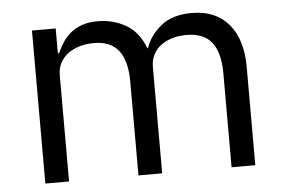

<svg xmlns="http://www.w3.org/2000/svg" viewBox="-43 -587 959 645"><g transform="rotate(-5 436.5 -264.0)"><path d="M85 0V-516H165V-432H169Q178 -452 189.5 -469.5Q201 -487 217.5 -500Q234 -513 256 -520.5Q278 -528 308 -528Q359 -528 402 -503.5Q445 -479 466 -423H468Q482 -465 520.5 -496.5Q559 -528 625 -528Q704 -528 748.5 -476.5Q793 -425 793 -331V0H713V-317Q713 -386 686 -421Q659 -456 600 -456Q576 -456 554.5 -450Q533 -444 516 -432Q499 -420 489 -401.5Q479 -383 479 -358V0H399V-317Q399 -386 372 -421Q345 -456 288 -456Q264 -456 242 -450Q220 -444 203 -432Q186 -420 175.5 -401.5Q165 -383 165 -358V0Z"/></g></svg>

Font: IBM Plex Sans Thai
Style: Regular
Weight: 400
Designer: Mike Abbink, Paul van der Laan, Pieter van Rosmalen, Ben Mitchell, Mark Frömberg
Foundry: Bold Monday
Version: Version 1.1